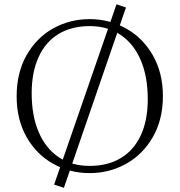

<svg xmlns="http://www.w3.org/2000/svg" viewBox="-20 -797 836 894"><path d="M522.5 -777 566.5 -762 277.5 77.5 232 62.5ZM57.5 -349Q57.5 -458 103.5 -539.5Q149.5 -621 227.2 -664.5Q305 -708 397.5 -708Q488.5 -708 566.8 -664.5Q645 -621 691.8 -539.2Q738.5 -457.5 738.5 -349Q738.5 -240.5 691.8 -159Q645 -77.5 567 -34.2Q489 9 397.5 9Q305.5 9 227.8 -34.2Q150 -77.5 103.8 -158.8Q57.5 -240 57.5 -349ZM668 -335.5Q668 -440 635.5 -516.5Q603 -593 542 -634.2Q481 -675.5 397.5 -675.5Q313.5 -675.5 252.8 -638.8Q192 -602 159.8 -531.5Q127.5 -461 127.5 -362.5Q127.5 -258.5 160 -182.2Q192.5 -106 253.2 -65.2Q314 -24.5 397.5 -24.5Q481.5 -24.5 542.2 -60.8Q603 -97 635.5 -166.8Q668 -236.5 668 -335.5Z"/></svg>

Font: Didactic
Style: Regular
Weight: 400
Designer: Tyler Finck
Foundry: Etcetera Type Co
Version: Version 3.007;FEAKit 1.0